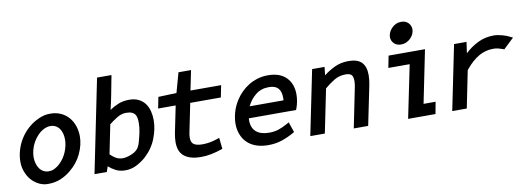

<svg xmlns="http://www.w3.org/2000/svg" viewBox="-58 -1080 3966 1444"><g transform="rotate(-10 1925.0 -358.0)"><path d="M321 -120Q359 -156 378 -204Q397 -252 397 -295Q397 -319 391.5 -340.5Q386 -362 374.5 -378.5Q363 -395 345.5 -404.5Q328 -414 305 -414Q291 -414 280 -411Q269 -408 258 -403Q230 -389 208 -366Q186 -343 171 -316Q156 -289 148.5 -259.5Q141 -230 141 -204Q141 -181 147 -159Q153 -137 164.5 -119.5Q176 -102 194 -91.5Q212 -81 236 -81Q261 -81 282 -92Q303 -103 321 -120ZM42 -140Q39 -152 38 -163.5Q37 -175 37 -188Q37 -233 50.5 -278Q64 -323 89 -362.5Q114 -402 150.5 -434.5Q187 -467 233 -487Q253 -496 273.5 -501Q294 -506 320 -506Q366 -506 401.5 -489.5Q437 -473 461.5 -444.5Q486 -416 498.5 -378.5Q511 -341 511 -300Q511 -236 480 -169Q449 -102 387 -52Q353 -24 310.5 -6Q268 12 214 12Q179 12 149.5 -2Q120 -16 98 -37.5Q76 -59 62 -86Q48 -113 42 -140Z M861 -94Q895 -107 912.5 -125.5Q930 -144 939 -177Q945 -197 949.5 -216Q954 -235 957 -249Q961 -269 963 -285.5Q965 -302 965 -322Q965 -343 962 -360Q959 -377 950.5 -388.5Q942 -400 926 -406.5Q910 -413 883 -413Q848 -413 814.5 -392.5Q781 -372 752 -349L707 -127Q727 -107 749.5 -94Q772 -81 801 -81Q827 -81 861 -94ZM678 -41 664 0H570L715 -712H825L822 -696V-693Q821 -691 821 -688Q821 -687 820 -686Q809 -628 798 -570Q787 -512 773 -455Q803 -476 840 -491Q877 -506 922 -506Q965 -506 995 -491Q1025 -476 1043.5 -451Q1062 -426 1070.5 -393Q1079 -360 1079 -324Q1079 -256 1050.5 -183.5Q1022 -111 960 -55Q929 -28 890 -8Q851 12 805 12Q763 12 732 -4Q701 -20 678 -41Z M1144 -489 1283 -494 1325 -645H1421L1390 -494H1624L1606 -403H1372L1329 -192Q1323 -168 1323 -145Q1323 -108 1344.5 -94Q1366 -80 1410 -80Q1465 -80 1523 -100L1541 -106L1550 -21L1539 -17Q1501 -4 1461.5 4Q1422 12 1380 12Q1302 12 1257 -21.5Q1212 -55 1212 -131Q1212 -147 1214 -164Q1216 -181 1219 -198L1261 -403H1127Z M2066 -300Q2067 -305 2067 -310.5Q2067 -316 2067 -322Q2067 -368 2045 -392.5Q2023 -417 1974 -417Q1914 -417 1872 -382.5Q1830 -348 1808 -300ZM1896 12Q1811 12 1756.5 -26.5Q1702 -65 1685 -139Q1682 -153 1681 -164.5Q1680 -176 1680 -188Q1680 -230 1693 -276Q1706 -322 1734 -365Q1752 -393 1777 -418.5Q1802 -444 1833.5 -463.5Q1865 -483 1902.5 -494.5Q1940 -506 1983 -506Q2073 -506 2121.5 -457.5Q2170 -409 2170 -328Q2170 -302 2165 -274Q2160 -246 2150 -220L2146 -212H1786Q1785 -207 1785 -198Q1785 -139 1819.5 -109Q1854 -79 1919 -79Q1959 -79 1992 -90Q2025 -101 2060 -121L2076 -130L2103 -52L2094 -46Q2048 -20 2000.5 -4Q1953 12 1896 12Z M2407 -431Q2445 -461 2492 -483.5Q2539 -506 2599 -506Q2667 -506 2698.5 -473.5Q2730 -441 2730 -377Q2730 -342 2722 -302L2660 0H2550L2610 -296Q2613 -310 2615 -323Q2617 -336 2617 -350Q2617 -385 2604 -398Q2591 -411 2560 -411Q2510 -411 2470.5 -386.5Q2431 -362 2397 -333L2329 0H2218L2319 -494H2414Z M3048 -403H2885L2903 -494H3181L3099 -91H3191L3174 0H2965ZM3114 -658Q3114 -640 3106 -622.5Q3098 -605 3084 -591Q3070 -577 3051.5 -568.5Q3033 -560 3011 -560Q2977 -560 2957 -580.5Q2937 -601 2937 -629Q2937 -647 2945 -664.5Q2953 -682 2967 -696.5Q2981 -711 2999.5 -719.5Q3018 -728 3040 -728Q3074 -728 3094 -707Q3114 -686 3114 -658Z M3470 -282 3413 0H3302L3403 -494H3498L3486 -409Q3530 -451 3585.5 -478.5Q3641 -506 3707 -506Q3736 -506 3772 -496Q3808 -486 3831 -473L3848 -465L3768 -389L3759 -393Q3736 -401 3721.5 -404.5Q3707 -408 3687 -408Q3655 -408 3628.5 -400.5Q3602 -393 3580 -381Q3551 -365 3526 -342.5Q3501 -320 3481 -296Q3481 -295 3478.5 -292.5Q3476 -290 3474 -288V-287Q3473 -286 3473 -286L3472 -285Q3471 -284 3471 -284V-283Q3470 -283 3470 -282Z"/></g></svg>

Font: Codetta
Style: Bold Italic
Weight: 700
Italic angle: -11°
Designer: Ulrich Proeller
Foundry: PROSA GmbH
Version: Version 2.00;September 29, 2018;FontCreator 11.5.0.2427 64-b